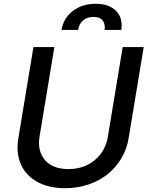

<svg xmlns="http://www.w3.org/2000/svg" viewBox="-20 -974 778 1006"><path d="M622.9 -727.3H733L653.8 -248.9Q644.5 -192.1 615.6 -143.8Q586.6 -95.5 543.7 -61.1Q500.7 -26.6 443.2 -7.3Q385.7 12.1 321.4 12.1Q235.4 12.1 175.1 -21.3Q114.7 -54.7 89.1 -113.8Q63.6 -172.9 76 -248.9L155.2 -727.3H264.9L187.1 -257.8Q175.1 -182.5 215.7 -135.3Q256.4 -88.1 338.4 -88.1Q420.5 -88.1 476.7 -135.3Q533 -182.5 545.1 -257.8ZM302.2 -817.1Q312.1 -877.8 361 -916Q409.8 -954.2 481.5 -954.2Q552.9 -954.2 589.1 -915.8Q625.4 -877.5 615.4 -817.1H528.4Q532.3 -846.9 518.5 -866.1Q504.6 -885.3 470.2 -885.3Q434.3 -885.3 413.9 -865.9Q393.5 -846.6 389.2 -817.1Z"/></svg>

Font: Karasuma Gothic
Style: Medium Italic
Weight: 500
Italic angle: 9.39998°
Designer: Rasmus Andersson / Ryoko Nishizuka
Foundry: Genbu
Version: Version 1.00